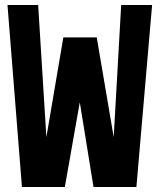

<svg xmlns="http://www.w3.org/2000/svg" viewBox="-20 -750 640 770"><path d="M68 0 10 -730H133L166 -200L234 -600H368L436 -200L466 -730H590L527 0H355L300 -340L240 0Z"/></svg>

Font: Tiny ExtraBold
Style: Regular
Weight: 800
Designer: Philipp Nurullin, Konstantin Bulenkov
Foundry: JetBrains
Version: Version 2.251; ttfautohint (v1.8.4.7-5d5b)